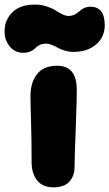

<svg xmlns="http://www.w3.org/2000/svg" viewBox="-75 -844 474 832"><path d="M25.9 -615.2Q-10.3 -615.2 -32.7 -642.6Q-55.2 -669.9 -55.2 -708Q-55.2 -756.8 -21.7 -790.5Q11.7 -824.2 77.1 -824.2Q103 -824.2 126.7 -816.4Q150.4 -808.6 164.6 -799.6Q178.7 -790.5 194.3 -782.7Q210 -774.9 221.2 -774.9Q236.3 -774.9 248.8 -781.2Q261.2 -787.6 268.6 -794.9Q275.9 -802.2 288.6 -808.6Q301.3 -814.9 316.9 -814.9Q378.9 -814.9 378.9 -734.9Q378.9 -683.6 341.3 -651.4Q303.7 -619.1 243.2 -619.1Q223.6 -619.1 205.3 -624.8Q187 -630.4 175.5 -637Q164.1 -643.6 150.1 -649.2Q136.2 -654.8 124 -654.8Q107.9 -654.8 95.9 -648.7Q84 -642.6 77.4 -635Q70.8 -627.4 57.4 -621.3Q43.9 -615.2 25.9 -615.2ZM157.2 -32.2Q109.4 -32.2 85.7 -62.5Q62 -92.8 62 -140.1Q62 -230 59.6 -313.7Q57.1 -397.5 57.1 -428.2Q57.1 -486.3 85.4 -522.7Q113.8 -559.1 172.9 -559.1Q256.3 -559.1 257.8 -457Q258.3 -423.3 253.2 -288.1Q248 -152.8 248 -121.1Q248 -81.1 225.3 -56.6Q202.6 -32.2 157.2 -32.2Z"/></svg>

Font: Shantell Sans Bouncy
Style: Regular
Weight: 800
Designer: Stephen Nixon, Anya Danilova, Shantell Martin
Foundry: Arrow Type
Version: Version 1.006;[9816181b4]